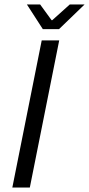

<svg xmlns="http://www.w3.org/2000/svg" viewBox="-20 -836 397 856"><path d="M166 -656H244L113 0H35ZM243 -706H171L100 -816H159L210 -746H213L291 -816H357Z"/></svg>

Font: mr_Source Sans Pro
Style: Italic
Weight: 400
Italic angle: -11°
Designer: Paul D. Hunt
Foundry: Adobe Systems Incorporated
Version: Version 1.036;July 10, 2024;FontCreator 11.5.0.2430 64-bit